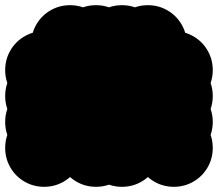

<svg xmlns="http://www.w3.org/2000/svg" viewBox="-70 -620 840 740"><path d="M150 -50Q150 -91 170 -125.5Q190 -160 224.5 -180Q259 -200 300 -200Q341 -200 375.5 -180Q410 -160 430 -125.5Q450 -91 450 -50Q450 -9 430 25.5Q410 60 375.5 80Q341 100 300 100Q259 100 224.5 80Q190 60 170 25.5Q150 -9 150 -50ZM150 -250Q150 -291 170 -325.5Q190 -360 224.5 -380Q259 -400 300 -400Q341 -400 375.5 -380Q410 -360 430 -325.5Q450 -291 450 -250Q450 -209 430 -174.5Q410 -140 375.5 -120Q341 -100 300 -100Q259 -100 224.5 -120Q190 -140 170 -174.5Q150 -209 150 -250ZM-50 -50Q-50 -91 -30 -125.5Q-10 -160 24.5 -180Q59 -200 100 -200Q141 -200 175.5 -180Q210 -160 230 -125.5Q250 -91 250 -50Q250 -9 230 25.5Q210 60 175.5 80Q141 100 100 100Q59 100 24.5 80Q-10 60 -30 25.5Q-50 -9 -50 -50ZM-50 -150Q-50 -191 -30 -225.5Q-10 -260 24.5 -280Q59 -300 100 -300Q141 -300 175.5 -280Q210 -260 230 -225.5Q250 -191 250 -150Q250 -109 230 -74.5Q210 -40 175.5 -20Q141 0 100 0Q59 0 24.5 -20Q-10 -40 -30 -74.5Q-50 -109 -50 -150ZM-50 -250Q-50 -291 -30 -325.5Q-10 -360 24.5 -380Q59 -400 100 -400Q141 -400 175.5 -380Q210 -360 230 -325.5Q250 -291 250 -250Q250 -209 230 -174.5Q210 -140 175.5 -120Q141 -100 100 -100Q59 -100 24.5 -120Q-10 -140 -30 -174.5Q-50 -209 -50 -250ZM-50 -350Q-50 -391 -30 -425.5Q-10 -460 24.5 -480Q59 -500 100 -500Q141 -500 175.5 -480Q210 -460 230 -425.5Q250 -391 250 -350Q250 -309 230 -274.5Q210 -240 175.5 -220Q141 -200 100 -200Q59 -200 24.5 -220Q-10 -240 -30 -274.5Q-50 -309 -50 -350ZM50 -450Q50 -491 70 -525.5Q90 -560 124.5 -580Q159 -600 200 -600Q241 -600 275.5 -580Q310 -560 330 -525.5Q350 -491 350 -450Q350 -409 330 -374.5Q310 -340 275.5 -320Q241 -300 200 -300Q159 -300 124.5 -320Q90 -340 70 -374.5Q50 -409 50 -450ZM150 -450Q150 -491 170 -525.5Q190 -560 224.5 -580Q259 -600 300 -600Q341 -600 375.5 -580Q410 -560 430 -525.5Q450 -491 450 -450Q450 -409 430 -374.5Q410 -340 375.5 -320Q341 -300 300 -300Q259 -300 224.5 -320Q190 -340 170 -374.5Q150 -409 150 -450ZM250 -450Q250 -491 270 -525.5Q290 -560 324.5 -580Q359 -600 400 -600Q441 -600 475.5 -580Q510 -560 530 -525.5Q550 -491 550 -450Q550 -409 530 -374.5Q510 -340 475.5 -320Q441 -300 400 -300Q359 -300 324.5 -320Q290 -340 270 -374.5Q250 -409 250 -450ZM450 -50Q450 -91 470 -125.5Q490 -160 524.5 -180Q559 -200 600 -200Q641 -200 675.5 -180Q710 -160 730 -125.5Q750 -91 750 -50Q750 -9 730 25.5Q710 60 675.5 80Q641 100 600 100Q559 100 524.5 80Q490 60 470 25.5Q450 -9 450 -50ZM350 -450Q350 -491 370 -525.5Q390 -560 424.5 -580Q459 -600 500 -600Q541 -600 575.5 -580Q610 -560 630 -525.5Q650 -491 650 -450Q650 -409 630 -374.5Q610 -340 575.5 -320Q541 -300 500 -300Q459 -300 424.5 -320Q390 -340 370 -374.5Q350 -409 350 -450ZM450 -250Q450 -291 470 -325.5Q490 -360 524.5 -380Q559 -400 600 -400Q641 -400 675.5 -380Q710 -360 730 -325.5Q750 -291 750 -250Q750 -209 730 -174.5Q710 -140 675.5 -120Q641 -100 600 -100Q559 -100 524.5 -120Q490 -140 470 -174.5Q450 -209 450 -250ZM450 -150Q450 -191 470 -225.5Q490 -260 524.5 -280Q559 -300 600 -300Q641 -300 675.5 -280Q710 -260 730 -225.5Q750 -191 750 -150Q750 -109 730 -74.5Q710 -40 675.5 -20Q641 0 600 0Q559 0 524.5 -20Q490 -40 470 -74.5Q450 -109 450 -150ZM450 -350Q450 -391 470 -425.5Q490 -460 524.5 -480Q559 -500 600 -500Q641 -500 675.5 -480Q710 -460 730 -425.5Q750 -391 750 -350Q750 -309 730 -274.5Q710 -240 675.5 -220Q641 -200 600 -200Q559 -200 524.5 -220Q490 -240 470 -274.5Q450 -309 450 -350ZM250 -50Q250 -91 270 -125.5Q290 -160 324.5 -180Q359 -200 400 -200Q441 -200 475.5 -180Q510 -160 530 -125.5Q550 -91 550 -50Q550 -9 530 25.5Q510 60 475.5 80Q441 100 400 100Q359 100 324.5 80Q290 60 270 25.5Q250 -9 250 -50ZM250 -250Q250 -291 270 -325.5Q290 -360 324.5 -380Q359 -400 400 -400Q441 -400 475.5 -380Q510 -360 530 -325.5Q550 -291 550 -250Q550 -209 530 -174.5Q510 -140 475.5 -120Q441 -100 400 -100Q359 -100 324.5 -120Q290 -140 270 -174.5Q250 -209 250 -250ZM150 -150Q150 -191 170 -225.5Q190 -260 224.5 -280Q259 -300 300 -300Q341 -300 375.5 -280Q410 -260 430 -225.5Q450 -191 450 -150Q450 -109 430 -74.5Q410 -40 375.5 -20Q341 0 300 0Q259 0 224.5 -20Q190 -40 170 -74.5Q150 -109 150 -150Z"/></svg>

Font: TINY 5x3
Style: Regular
Weight: 400
Designer: Jack Halten Fahnestock
Foundry: Velvetyne Type Foundry
Version: Version 1.002